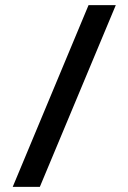

<svg xmlns="http://www.w3.org/2000/svg" viewBox="-20 -727 498 747"><path d="M29.5 0 324.5 -707H430.5L135 0Z"/></svg>

Font: Newsreader 6pt Medium
Style: Regular
Weight: 500
Designer: Hugues Gentile
Foundry: Production Type
Version: Version 1.003; ttfautohint (v1.8.3)